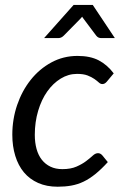

<svg xmlns="http://www.w3.org/2000/svg" viewBox="-20 -736 494 764"><path d="M29 0ZM409 -91Q383 -62.5 359.5 -43.5Q336 -24.5 312.5 -13.2Q289 -2 263.8 2.5Q238.5 7 209.5 7Q165.5 7 131.8 -8Q98 -23 75.2 -50.2Q52.5 -77.5 40.8 -115.8Q29 -154 29 -200Q29 -261.5 48.2 -318Q67.5 -374.5 102 -418Q136.5 -461.5 184.2 -487.5Q232 -513.5 288.5 -513.5Q339 -513.5 373 -495.8Q407 -478 432.5 -444L404.5 -410.5Q401 -406.5 396.8 -404Q392.5 -401.5 387 -401.5Q380 -401.5 373.2 -407.8Q366.5 -414 355.5 -421.8Q344.5 -429.5 328.2 -435.8Q312 -442 286.5 -442Q252 -442 221.5 -423.2Q191 -404.5 168 -372Q145 -339.5 131.8 -295Q118.5 -250.5 118.5 -199.5Q118.5 -168.5 125.5 -143.2Q132.5 -118 146.5 -100.2Q160.5 -82.5 180.8 -72.8Q201 -63 228 -63Q261.5 -63 284.2 -73Q307 -83 322.5 -94.8Q338 -106.5 348.8 -116.5Q359.5 -126.5 370 -126.5Q379.5 -126.5 387 -118L409 -91ZM437 -584.5H382Q377 -584.5 372.2 -586.5Q367.5 -588.5 363 -594L313.5 -660Q311.5 -662 310 -664.5Q308.5 -667 307 -669.5L298.5 -660L233.5 -594Q224 -584.5 212.5 -584.5H155.5L273 -716.5H349Z"/></svg>

Font: Lato
Style: Italic
Weight: 400
Italic angle: -7°
Designer: Lukasz Dziedzic
Foundry: tyPoland Lukasz Dziedzic
Version: Version 2.007; 2014-02-27